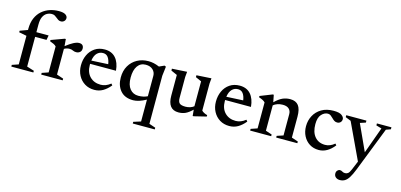

<svg xmlns="http://www.w3.org/2000/svg" viewBox="-80 -1256 4322 2069"><g transform="rotate(15 2081.0 -222.0)"><path d="M194.5 -44.5 275.5 -19V0H29.5V-19L101 -43.5V-362.5L16 -379V-396.5L101 -427.5V-438Q101 -510 123.8 -561.8Q146.5 -613.5 185.2 -646.5Q224 -679.5 272 -695Q320 -710.5 370.5 -710.5Q423 -710.5 445.8 -694.8Q468.5 -679 468.5 -657.5Q468.5 -636 453.8 -622.2Q439 -608.5 418.5 -608.5Q401 -608.5 388.2 -616.5Q375.5 -624.5 364.2 -634.5Q353 -644.5 339.5 -652.5Q326 -660.5 306 -660.5Q277 -660.5 251.5 -646.2Q226 -632 210.2 -599.8Q194.5 -567.5 194.5 -513V-428H331L321.5 -376H194.5Z M670.5 -435Q698 -435 710 -421.2Q722 -407.5 722 -386.5Q722 -360 705.2 -345.2Q688.5 -330.5 662.5 -330.5Q642 -330.5 625.5 -339Q609 -347.5 586.5 -347.5Q556.5 -347.5 527.5 -331V-44.5L602.5 -19V0H363V-19L434.5 -43.5V-333Q424 -345 406.5 -353.8Q389 -362.5 363 -371.5V-386L508 -439H520L526.5 -361Q620 -435 670.5 -435Z M956.5 -439Q1033.5 -439 1078 -389Q1122.5 -339 1130.5 -248.5H842Q842 -242.5 842 -236Q842 -154 888 -107Q934 -60 1009 -60Q1066 -60 1119 -102.5L1133 -85.5Q1094.5 -38.5 1051.8 -13.8Q1009 11 956 11Q895.5 11 849.2 -17.5Q803 -46 776.8 -95.5Q750.5 -145 750.5 -207.5Q750.5 -271 774.8 -323.5Q799 -376 845.2 -407.5Q891.5 -439 956.5 -439ZM947.5 -397Q908.5 -397 881.2 -369.5Q854 -342 845.5 -285.5L1031.5 -295Q1024.5 -342 1004.5 -369.5Q984.5 -397 947.5 -397Z M1698 235V254H1452.5V235L1533.5 209.5V-34.5Q1451 11 1390 11Q1296.5 11 1247.8 -45.5Q1199 -102 1199 -192Q1199 -267.5 1231.2 -323Q1263.5 -378.5 1319 -408.8Q1374.5 -439 1444 -439Q1473 -439 1502 -432.8Q1531 -426.5 1565.5 -412L1622 -437.5L1639 -430L1626.5 -325.5V210.5ZM1302 -219Q1302 -136 1337.8 -93Q1373.5 -50 1431.5 -50Q1489.5 -50 1533.5 -72V-299.5Q1533.5 -340 1504.5 -367.2Q1475.5 -394.5 1425 -394.5Q1367 -394.5 1334.5 -348.5Q1302 -302.5 1302 -219Z M1868.5 -143.5Q1868.5 -101 1886.8 -84.5Q1905 -68 1953.5 -68Q1980 -68 2005.2 -76.2Q2030.5 -84.5 2046 -98V-375.5L1980.5 -405V-426L2145.5 -436L2140 -376V-74.5Q2149.5 -63.5 2168.2 -54Q2187 -44.5 2203.5 -41V-25L2066.5 8.5H2055L2048.5 -60.5Q2006 -19.5 1971.8 -4.2Q1937.5 11 1895.5 11Q1775.5 11 1775.5 -143.5V-374.5L1707 -405V-426L1874 -436L1868.5 -377Z M2462.5 -439Q2539.5 -439 2584 -389Q2628.5 -339 2636.5 -248.5H2348Q2348 -242.5 2348 -236Q2348 -154 2394 -107Q2440 -60 2515 -60Q2572 -60 2625 -102.5L2639 -85.5Q2600.5 -38.5 2557.8 -13.8Q2515 11 2462 11Q2401.5 11 2355.2 -17.5Q2309 -46 2282.8 -95.5Q2256.5 -145 2256.5 -207.5Q2256.5 -271 2280.8 -323.5Q2305 -376 2351.2 -407.5Q2397.5 -439 2462.5 -439ZM2453.5 -397Q2414.5 -397 2387.2 -369.5Q2360 -342 2351.5 -285.5L2537.5 -295Q2530.5 -342 2510.5 -369.5Q2490.5 -397 2453.5 -397Z M2984.5 -19 3055 -42.5V-279Q3055 -317 3031.5 -338.5Q3008 -360 2963 -360Q2930.5 -360 2902.5 -350Q2874.5 -340 2858.5 -325V-42.5L2928.5 -19V0H2694V-19L2765.5 -43.5V-333Q2756 -343.5 2740.5 -352.2Q2725 -361 2694 -371.5V-386L2828 -439H2840L2855.5 -359Q2902 -404.5 2941 -421.8Q2980 -439 3025.5 -439Q3088 -439 3118 -399.8Q3148 -360.5 3148 -276.5V-43.5L3220.5 -19V0H2984.5Z M3509 -439Q3574 -439 3600.2 -418.8Q3626.5 -398.5 3626.5 -377Q3626.5 -354 3612 -340.2Q3597.5 -326.5 3575.5 -326.5Q3556.5 -326.5 3542 -336.5Q3527.5 -346.5 3515 -359.8Q3502.5 -373 3488.8 -383Q3475 -393 3457.5 -393Q3419 -393 3386.8 -358.2Q3354.5 -323.5 3354.5 -249.5Q3354.5 -160 3397 -110Q3439.5 -60 3512 -60Q3567.5 -60 3618 -102.5L3632 -86Q3555.5 11 3460.5 11Q3401.5 11 3357.2 -17Q3313 -45 3288 -93.2Q3263 -141.5 3263 -202Q3263 -266.5 3291.8 -320.2Q3320.5 -374 3375.2 -406.5Q3430 -439 3509 -439Z M3764 265Q3736.5 265 3718.2 249.8Q3700 234.5 3700 208Q3700 187.5 3712.5 174.2Q3725 161 3740 161Q3755 161 3767.8 169.8Q3780.5 178.5 3800 178.5Q3818.5 178.5 3832.8 167.2Q3847 156 3862 120L3902.5 22.5L3712.5 -382L3651.5 -406.5V-428H3876.5V-406L3814.5 -385.5L3948 -94L4054.5 -388L3993.5 -406V-428H4155.5V-406L4104 -387.5L3910.5 107Q3886 169.5 3864 203.8Q3842 238 3818 251.5Q3794 265 3764 265Z"/></g></svg>

Font: Newsreader Text Medium
Style: Regular
Weight: 500
Designer: Hugues Gentile
Foundry: Production Type
Version: Version 1.002